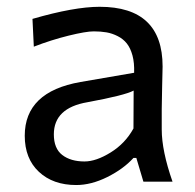

<svg xmlns="http://www.w3.org/2000/svg" viewBox="-20 -527 566 557"><path d="M201.2 9.8Q133.8 9.8 92.8 -28.6Q51.8 -66.9 51.8 -133.3Q51.8 -260.7 213.4 -289.1L369.1 -315.9Q370.1 -344.7 364.3 -366.2Q358.4 -387.7 347.9 -400.9Q337.4 -414.1 321.5 -422.1Q305.7 -430.2 289.1 -433.1Q272.5 -436 252 -436Q229.5 -436 179 -423.6Q128.4 -411.1 78.1 -391.6L74.2 -472.2Q195.3 -507.3 269 -507.3Q451.7 -507.3 451.7 -334Q451.7 -320.3 450.4 -277.1Q449.2 -233.9 449.2 -210.9V-151.4Q449.2 -89.4 480.5 0H396L375.5 -68.8H367.2Q337.9 -36.6 291.3 -13.4Q244.6 9.8 201.2 9.8ZM225.1 -58.6Q258.8 -58.6 301 -84.7Q343.3 -110.8 367.2 -154.3L367.7 -264.2Q342.3 -250.5 233.9 -230.5Q136.2 -213.9 136.2 -137.2Q136.2 -96.2 160.6 -77.4Q185.1 -58.6 225.1 -58.6Z"/></svg>

Font: Commissioner Flair
Style: Regular
Weight: 400
Designer: Kostas Bartsokas
Foundry: Kostas Bartsokas
Version: Version 1.000